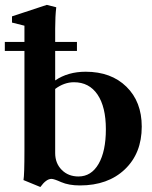

<svg xmlns="http://www.w3.org/2000/svg" viewBox="-30 -746 619 784"><path d="M134.8 17.6 65.9 -10.7Q69.8 -31.2 69.8 -134.8V-538.1H-10.3V-574.7H69.8V-641.1L19 -653.8V-679.2L161.1 -726.1L199.7 -716.3Q195.3 -678.7 195.3 -629.4V-574.7H284.2V-538.1H195.3V-417.5Q247.1 -453.1 319.8 -453.1Q423.8 -453.1 486.3 -391.8Q548.8 -330.6 548.8 -229Q548.8 -120.1 479.7 -54.4Q410.6 11.2 296.4 11.2Q251 11.2 219.7 -2.4Q190.4 -15.6 180.2 -15.6Q158.7 -15.6 134.8 17.6ZM195.3 -121.1Q195.3 -79.1 222.2 -52.2Q249 -25.4 290.5 -25.4Q342.8 -25.4 372.6 -76.9Q402.3 -128.4 402.3 -218.3Q402.3 -309.6 368.2 -359.9Q334 -410.2 272 -410.2Q231.9 -410.2 195.3 -382.8Z"/></svg>

Font: Elstob 10pt
Style: Bold
Weight: 700
Designer: Peter S. Baker
Version: Version 1.015